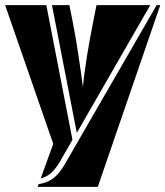

<svg xmlns="http://www.w3.org/2000/svg" viewBox="-22 -545 646 750"><path d="M249 -525 261 -465Q268 -430 274 -394.5Q280 -359 285 -325Q290 -291 294.5 -260Q299 -229 302 -205Q304 -229 308 -259.5Q312 -290 317.5 -324.5Q323 -359 329.5 -394.5Q336 -430 343 -465L355 -525H565L278 -26L181 -525ZM186 17 -2 -525H159L261 1L217 78Q197 113 179 129.5Q161 146 137 152ZM360 185H125L129 174Q151 171 168 162.5Q185 154 198.5 140.5Q212 127 223.5 109Q235 91 247 69L590 -525H604Z"/></svg>

Font: J.M. Nexus Grotesque
Style: Regular
Weight: 900
Designer: deFharo
Foundry: deFharo
Version: Version 3.003